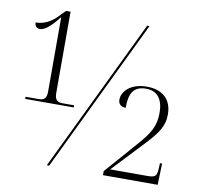

<svg xmlns="http://www.w3.org/2000/svg" viewBox="-80 -800 927 885"><g transform="rotate(10 384.0 -358.0)"><path d="M44 -284H271V-294H216C194 -294 180 -302 180 -336V-716H159L140 -697C115 -669 82 -640 30 -639C30 -620 42 -613 55 -613C81 -613 113 -647 142 -684V-336C142 -302 129 -294 105 -294H44ZM195 0H206L550 -714H539ZM458 0H714L717 -100H707L706 -77C704 -40 699 -32 660 -32H486L614 -168C678 -235 704 -271 704 -327C704 -399 659 -437 587 -437C507 -437 472 -391 472 -357C472 -334 486 -324 507 -324C507 -387 523 -427 585 -427C638 -427 665 -391 665 -328C665 -266 644 -230 586 -165L458 -19Z"/></g></svg>

Font: Noto Serif Display SemiCondensed ExtraLight
Style: Regular
Weight: 200
Width: 4
Designer: Monotype Design Team
Foundry: Monotype Imaging Inc.
Version: Version 2.009